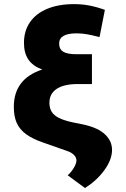

<svg xmlns="http://www.w3.org/2000/svg" viewBox="-20 -737 617 943"><path d="M356.4 -573.2Q270.5 -573.2 270.5 -523.4Q270.5 -495.1 290.8 -482.9Q311 -470.7 354.5 -470.7H431.6V-324.2H361.3Q294.4 -324.2 258.5 -300.5Q222.7 -276.9 222.7 -232.4Q222.7 -206.5 233.4 -188.7Q244.1 -170.9 268.3 -158.4Q292.5 -146 334 -136.7L391.6 -125Q461.9 -109.4 496.6 -76.2Q531.2 -43 530.3 2Q528.8 49.8 491.5 100.3Q454.1 150.9 397.5 186.5L312.5 124Q330.6 107.9 343 86.7Q355.5 65.4 355.5 50.8Q355.5 37.1 344 24.9Q332.5 12.7 313.5 5.9L191.4 -37.1Q138.7 -55.2 107.4 -78.4Q76.2 -101.6 62 -133.5Q47.9 -165.5 47.9 -211.9Q47.9 -350.1 187.5 -395.5Q141.1 -412.6 119.4 -444.6Q97.7 -476.6 97.7 -526.4Q97.7 -585 127.2 -627.9Q156.7 -670.9 212.2 -693.8Q267.6 -716.8 343.8 -716.8Q382.3 -716.8 418.5 -710Q454.6 -703.1 495.1 -688.5L468.8 -554.7Q432.1 -564.5 406.7 -568.8Q381.3 -573.2 356.4 -573.2Z"/></svg>

Font: Pretendard Std Black
Style: Regular
Weight: 900
Designer: Base glyphs from Inter by Rasmus Andersson; Hangeul glyphs from Noto Sans CJK(Source Han Sans) by Jang Soo-young and Kan
Foundry: Kil Hyung-jin
Version: Version 1.309